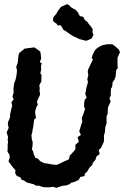

<svg xmlns="http://www.w3.org/2000/svg" viewBox="-20 -892 600 928"><path d="M252 16 238 11 220 13H195L184 11L166 5L155 6L142 -2L125 -6L110 -10L95 -20L84 -23L80 -34L61 -42L53 -55L55 -68L47 -78L37 -90L28 -103L21 -112L27 -130L26 -144L16 -159L17 -171V-192L19 -207L17 -215L19 -230L12 -252L22 -274L18 -291L19 -302L28 -324L29 -339L32 -354L37 -374L39 -382L35 -397L46 -412L40 -426L46 -445L45 -461L47 -477L48 -488L55 -506L59 -524L61 -538L62 -554L58 -568L64 -584L66 -591L69 -623L73 -636L87 -647L99 -657L114 -659L145 -663L149 -661L161 -653L175 -642L178 -621L179 -608L172 -592L182 -586L178 -573L179 -555L175 -538L181 -529L180 -516V-499L170 -480L172 -467L171 -453L174 -435L165 -416L158 -399L163 -388L155 -372L150 -354V-346L154 -322L145 -314L141 -281L137 -262L136 -253L132 -239L134 -218L138 -205L137 -184L134 -171L140 -160L143 -147L151 -129L164 -125L174 -113L187 -107L191 -104L212 -101L232 -97L254 -95L270 -102L286 -110L300 -116L313 -122L317 -140L327 -150L343 -168L345 -176L344 -192L361 -207L355 -229L371 -240L363 -257L368 -274L378 -306L375 -320L381 -336L385 -347L391 -366L386 -378L387 -394L389 -408L399 -422L392 -437L395 -452L397 -466L402 -483L405 -495L402 -511L407 -529L404 -545L406 -556L415 -575L422 -590L429 -604L423 -612L429 -630L438 -648L450 -660L462 -667L473 -673L497 -678H523L533 -671L545 -661L554 -653L560 -640L548 -613V-592V-581L549 -562L542 -554L540 -536L539 -523L534 -509L524 -493L522 -472L517 -465L515 -444L516 -432L509 -417L515 -402L509 -389L502 -373L501 -356L500 -341L495 -330V-311V-296L489 -278L487 -253L482 -236L483 -222L482 -207L476 -194L468 -177L457 -167L462 -148L446 -135L442 -121L428 -104L427 -96L412 -81L403 -65L389 -51V-41L369 -37L360 -22L337 -12L322 -8L319 -3L301 4L282 6L269 10ZM395 -695 376 -700 364 -703 350 -710 336 -716 324 -723 314 -730 300 -740 287 -747 280 -760 273 -770 259 -769 253 -778 243 -784 236 -792 238 -809 252 -825 261 -841 275 -859 289 -865 304 -872 315 -866 327 -854 345 -845 356 -833 366 -814 382 -811 390 -795 403 -786 409 -776 418 -766 428 -751 427 -736 432 -724 423 -706 403 -697Z"/></svg>

Font: Winky Rough Medium
Style: Italic
Weight: 500
Italic angle: -8.97852°
Designer: Simon Atzbach
Foundry: typofactur
Version: Version 1.206; ttfautohint (v1.8.4.7-5d5b)